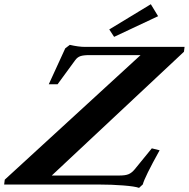

<svg xmlns="http://www.w3.org/2000/svg" viewBox="-83 -889 909 925"><path d="M466.8 -711.4 443.4 -747.1 643.6 -868.7 678.7 -811ZM586.9 16.1Q566.9 8.8 510.7 4.4Q454.6 0 392.6 0H-63L-60.1 -23.4L594.2 -623.5H348.1Q318.8 -623.5 304.2 -618.4Q289.6 -613.3 279.3 -599.1L194.3 -482.9H151.9L231.4 -656.2L253.4 -672.9Q295.4 -663.1 326.7 -663.1H806.2L803.2 -639.6L166.5 -43.5H494.6Q521 -43.5 536.4 -49.8Q551.8 -56.2 565.9 -73.2L648.4 -174.3L686 -165Q613.3 -34.2 605 -0.5Z"/></svg>

Font: Elstob 8pt
Style: Bold Italic
Weight: 700
Italic angle: -20°
Designer: Peter S. Baker
Version: Version 1.015